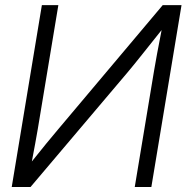

<svg xmlns="http://www.w3.org/2000/svg" viewBox="-20 -748 746 768"><path d="M585.4 0H519L596.2 -464.8Q600.6 -491.7 608.2 -532.5Q615.7 -573.2 626.5 -627.9Q583 -573.2 548.3 -529.8Q513.7 -486.3 490.7 -459L102.1 0H26.9L147.5 -727.5H213.4L130.9 -230.5Q127 -208.5 120.6 -172.6Q114.3 -136.7 107.4 -102.1Q136.2 -138.7 164.8 -173.3Q193.4 -208 214.4 -232.9L630.9 -727.5H706.1Z"/></svg>

Font: Inter Display Light
Style: Italic
Weight: 300
Italic angle: -9.39999°
Designer: Rasmus Andersson
Foundry: rsms
Version: Version 4.000;git-a52131595